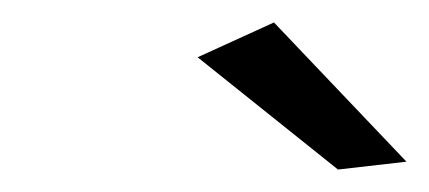

<svg xmlns="http://www.w3.org/2000/svg" viewBox="-20 -768 382 171"><path d="M224 -748 342 -624 281 -617 156 -717Z"/></svg>

Font: Gontserrat Light
Style: Italic
Weight: 300
Italic angle: -11.3°
Designer: Julieta Ulanovsky
Foundry: Julieta Ulanovsky
Version: Version 6.001